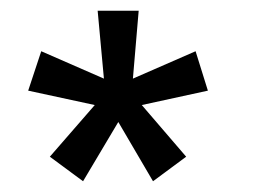

<svg xmlns="http://www.w3.org/2000/svg" viewBox="-20 -774 482 359"><path d="M368.7 -604.5 245.1 -577.6 328.1 -481 266.1 -435.1 201.2 -545.9 135.3 -435.1 73.2 -481 157.2 -577.6 32.7 -604.5 57.1 -678.2 174.3 -627 162.6 -753.9H239.3L228.5 -627L345.7 -678.2Z"/></svg>

Font: Ishtika
Style: Block
Weight: 400
Designer: Kailash Nadh
Version: Version 2.3